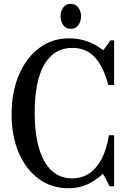

<svg xmlns="http://www.w3.org/2000/svg" viewBox="-20 -972 666 1002"><path d="M337 10.5Q249 10.5 182.2 -38.5Q115.5 -87.5 78 -174.5Q40.5 -261.5 40.5 -376Q40.5 -492 78.8 -581.2Q117 -670.5 184.5 -721.2Q252 -772 339.5 -772Q439.5 -772 517 -711H520L557 -761.5H575.5V-528H545.5Q531.5 -579.5 512.5 -618Q484 -673 446.2 -697.5Q408.5 -722 357 -722Q262 -722 211.5 -635.5Q161 -549 161 -384.5Q161 -219.5 211.8 -130.2Q262.5 -41 356 -41Q454 -41 507.5 -137.5Q537 -190.5 548 -266H575.5V0H552L517.5 -65Q474 -25.5 430.5 -7.5Q387 10.5 337 10.5ZM349 -821.5Q324 -821.5 310 -841Q296 -860.5 296 -886Q296 -913.5 310 -932.8Q324 -952 349 -952Q374 -952 388.5 -932.8Q403 -913.5 403 -886Q403 -860.5 388.8 -841Q374.5 -821.5 349 -821.5Z"/></svg>

Font: Libre Caslon Condensed Medium
Style: Regular
Weight: 500
Designer: Pablo Impallari, Rodrigo Fuenzalida, Katja Schimmel, Ertekin Erdin
Foundry: Pablo Impallari, Rodrigo Fuenzalida
Version: Version 2.000; ttfautohint (v1.8.4.7-5d5b);gftools[0.9.33]